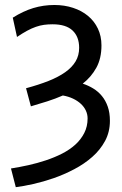

<svg xmlns="http://www.w3.org/2000/svg" viewBox="-20 -528 494 777"><path d="M31.7 -456.5Q73.7 -482.9 114.7 -495.4Q155.8 -507.8 200.2 -507.8Q240.7 -507.8 275.6 -496.3Q310.5 -484.9 336.2 -463.6Q361.8 -442.4 376.2 -412.1Q390.6 -381.8 390.6 -344.2Q390.6 -291.5 369.9 -253.9Q349.1 -216.3 314.9 -189.5Q337.4 -182.1 357.4 -169.9Q377.4 -157.7 392.3 -139.6Q407.2 -121.6 416 -96.7Q424.8 -71.8 424.8 -39.1Q424.8 5.9 405.3 42.2Q385.7 78.6 353.5 106.9Q321.3 135.3 280.5 156.7Q239.7 178.2 197.5 192.9Q155.3 207.5 115 216.6Q74.7 225.6 43.9 229.5L24.4 153.8Q58.6 148.4 95 140.4Q131.3 132.3 165.8 120.8Q200.2 109.4 231 93.8Q261.7 78.1 284.7 57.4Q307.6 36.6 321 10.3Q334.5 -16.1 334.5 -48.8Q334.5 -65.4 327.4 -80.6Q320.3 -95.7 307.1 -107.9Q293.9 -120.1 275.4 -128.9Q256.8 -137.7 234.4 -141.6Q204.1 -128.4 171.4 -117.9Q138.7 -107.4 105 -97.7L85.4 -170.9Q136.2 -184.6 176.3 -200.4Q216.3 -216.3 243.9 -235.8Q271.5 -255.4 285.9 -279.5Q300.3 -303.7 300.3 -334.5Q300.3 -379.4 273.7 -404.5Q247.1 -429.7 192.9 -429.7Q174.3 -429.7 158.2 -427.5Q142.1 -425.3 125.2 -419.4Q108.4 -413.6 89.8 -403.6Q71.3 -393.6 48.8 -378.4Z"/></svg>

Font: Andika Compact
Style: Regular
Weight: 400
Designer: Victor Gaultney, Annie Olsen, Julie Remington, Don Collingsworth, Eric Hays, Becca Hirsbrunner
Foundry: SIL International
Version: Version 5.000 ; LnSpcTght